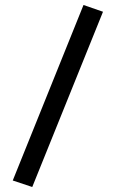

<svg xmlns="http://www.w3.org/2000/svg" viewBox="-20 -730 462 768"><path d="M109 18 31 -8 314 -710 392 -683Z"/></svg>

Font: Cairo Play Medium
Style: Regular
Weight: 500
Version: Version 3.119